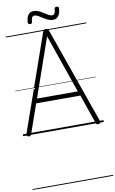

<svg xmlns="http://www.w3.org/2000/svg" viewBox="-184 -1423 1268 2109"><g transform="rotate(-10 449.5 -368.0)"><path d="M58 13Q43 10 39 3Q35 -4 39 -16L416 -1092Q420 -1105 427.5 -1110Q435 -1115 449 -1115Q464 -1115 471 -1110Q478 -1105 481 -1092L860 -16Q864 -4 859.5 3Q855 10 840 13Q826 15 819 10.5Q812 6 807 -10L696 -330H203L91 -10Q86 5 79.5 10Q73 15 58 13ZM221 -380H676L449 -1034ZM289 -1199Q266 -1199 266 -1220Q268 -1275 290 -1304.5Q312 -1334 350 -1334Q379 -1334 406 -1321.5Q433 -1309 457 -1293Q481 -1277 503 -1264.5Q525 -1252 544 -1252Q564 -1252 573 -1269Q582 -1286 583 -1318Q585 -1336 607 -1336Q621 -1336 626 -1331.5Q631 -1327 631 -1315Q629 -1262 607.5 -1231.5Q586 -1201 545 -1201Q516 -1201 489.5 -1213.5Q463 -1226 438.5 -1242Q414 -1258 392 -1270.5Q370 -1283 351 -1283Q333 -1283 324 -1267.5Q315 -1252 313 -1219Q312 -1208 306.5 -1203.5Q301 -1199 289 -1199ZM0 590H899V600H0ZM0 -20H899V0H0ZM0 -505H899V-500H0ZM0 -1110H899V-1100H0Z"/></g></svg>

Font: Playwrite FR Moderne Guides
Style: Regular
Weight: 400
Designer: Veronika Burian, José Scaglione
Foundry: TypeTogether
Version: Version 1.003